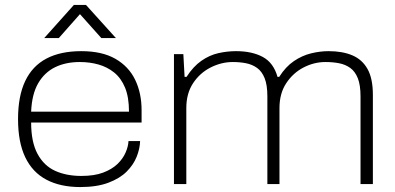

<svg xmlns="http://www.w3.org/2000/svg" viewBox="-20 -745 1600 777"><path d="M305 12Q224 12 167.5 -18Q111 -48 82 -109Q53 -170 53 -263Q53 -356 82 -417Q111 -478 168 -508Q225 -538 309 -538Q393 -538 447 -507Q501 -476 527 -422Q553 -368 553 -299V-249H106Q106 -170 132 -122Q158 -74 203.5 -53.5Q249 -33 309 -33Q362 -33 397.5 -46.5Q433 -60 455 -81Q477 -102 488 -127Q499 -152 500 -174H547Q546 -143 533 -110.5Q520 -78 492.5 -50.5Q465 -23 418.5 -5.5Q372 12 305 12ZM106 -293H502Q502 -352 486 -390.5Q470 -429 442 -451.5Q414 -474 378.5 -484Q343 -494 303 -494Q246 -494 203 -473Q160 -452 134.5 -408Q109 -364 106 -293ZM159 -591 279 -725H328L449 -591H390L290 -703H317L218 -591Z M684 0V-526H722L727 -434H735Q762 -476 795 -499Q828 -522 864 -530Q900 -538 935 -538Q1000 -538 1043.5 -514.5Q1087 -491 1103 -434H1110Q1136 -475 1169 -497.5Q1202 -520 1238.5 -529Q1275 -538 1310 -538Q1366 -538 1406 -521Q1446 -504 1467.5 -465.5Q1489 -427 1489 -361V0H1439V-355Q1439 -401 1428 -428.5Q1417 -456 1397.5 -470Q1378 -484 1352.5 -489Q1327 -494 1297 -494Q1251 -494 1208.5 -472Q1166 -450 1138.5 -408.5Q1111 -367 1111 -308V0H1062V-355Q1062 -401 1051 -428.5Q1040 -456 1020.5 -470Q1001 -484 976 -489Q951 -494 922 -494Q876 -494 832.5 -472Q789 -450 761.5 -408.5Q734 -367 734 -308V0Z"/></svg>

Font: Archivo SemiExpanded Thin
Style: Regular
Weight: 250
Width: 6
Designer: Hector Gatti
Foundry: Omnibus-Type
Version: Version 2.001